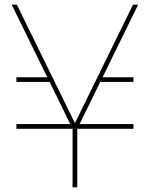

<svg xmlns="http://www.w3.org/2000/svg" viewBox="-20 -800 640 820"><path d="M310 0H290V-250H50V-270H280L192 -450H50V-470H182L30 -780H52L300 -274L548 -780H570L418 -470H550V-450H408L320 -270H550V-250H310Z"/></svg>

Font: Tanohe Sans Thin
Style: Regular
Weight: 100
Designer: Village Type and Design LLC & Cristiano Sobral
Foundry: Cooper Hewitt Smithsonian Design Museum
Version: Version 1.00;September 29, 2021;FontCreator 13.0.0.2655 64-b